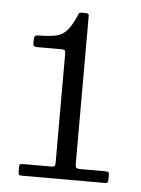

<svg xmlns="http://www.w3.org/2000/svg" viewBox="-42 -964 398 543"><g transform="rotate(5 157.5 -693.0)"><path d="M30 -467.5Q30 -460.5 31.8 -458.2Q33.5 -456 40 -456H275Q282 -456 283.5 -458.5Q285 -461 285 -468V-480Q285 -486.5 281.5 -487.8Q278 -489 272 -489H205Q194 -489 191.5 -491.5Q189 -494 189 -504.5V-922Q189 -927.5 186 -928.8Q183 -930 177.5 -930H169Q161.5 -930 160.2 -926.2Q159 -922.5 156.5 -917.5Q143.5 -888.5 130.8 -875.5Q118 -862.5 100 -859Q82 -855.5 53 -855Q44.5 -855 42.2 -852.2Q40 -849.5 40 -841V-832Q40 -825 43.5 -823.5Q47 -822 53.5 -822H120.5Q128.5 -822 130.2 -819.2Q132 -816.5 132 -808V-501.5Q132 -494 130 -491.5Q128 -489 119.5 -489H42Q35.5 -489 32.8 -487.8Q30 -486.5 30 -480Z"/></g></svg>

Font: Besley
Style: Regular
Weight: 400
Designer: Owen Earl
Foundry: indestructible type*
Version: Version 4.000